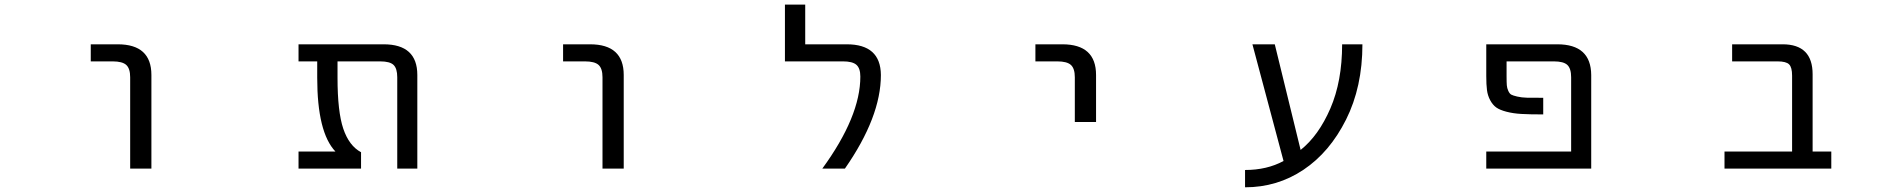

<svg xmlns="http://www.w3.org/2000/svg" viewBox="-20 -712 8040 813"><path d="M364.3 -452.1V-524.4H478.5Q621.1 -524.4 621.1 -394.5V2H531.2V-384.8Q531.2 -421.9 514.6 -437Q498 -452.1 457 -452.1Z M1747.1 2H1662.1V-384.8Q1662.1 -421.9 1646.5 -437Q1630.9 -452.1 1589.8 -452.1H1409.2V-382.8Q1409.2 -239.3 1433.6 -167Q1458 -94.7 1508.8 -67.4V2H1244.1V-70.3H1400.4Q1323.2 -151.4 1323.2 -382.8V-452.1H1244.1V-524.4H1604.5Q1747.1 -524.4 1747.1 -394.5Z M2364.3 -452.1V-524.4H2478.5Q2621.1 -524.4 2621.1 -394.5V2H2531.2V-384.8Q2531.2 -421.9 2514.6 -437Q2498 -452.1 2457 -452.1Z M3565.4 -524.4Q3709 -524.4 3710 -394.5Q3710 -216.8 3557.6 2H3461.9Q3623 -218.8 3623 -387.7Q3623 -422.9 3606.4 -437.5Q3589.8 -452.1 3549.8 -452.1H3303.7V-692.4H3389.6V-524.4Z M4364.3 -452.1V-524.4H4478.5Q4621.1 -524.4 4621.1 -394.5V-195.3H4531.2V-384.8Q4531.2 -421.9 4514.6 -437Q4498 -452.1 4457 -452.1Z M5487.3 -77.1Q5563.5 -137.7 5613.3 -252.9Q5663.1 -368.2 5663.1 -524.4H5749Q5749 -343.8 5679.7 -205.6Q5610.4 -67.4 5499.5 6.8Q5388.7 81.1 5252 81.1V7.8Q5344.7 7.8 5415 -30.3L5283.2 -524.4H5377.9Z M6574.2 -524.4Q6716.8 -524.4 6717.8 -394.5V2H6273.4V-70.3H6632.8V-384.8Q6632.8 -421.9 6616.7 -437Q6600.6 -452.1 6559.6 -452.1H6359.4V-389.6Q6359.4 -363.3 6360.4 -351.1Q6361.3 -338.9 6366.7 -327.1Q6372.1 -315.4 6378.9 -311.5Q6385.7 -307.6 6404.3 -303.2Q6422.9 -298.8 6445.3 -298.3Q6467.8 -297.9 6514.6 -297.9V-227.5Q6457 -227.5 6422.4 -229.5Q6387.7 -231.4 6359.4 -238.8Q6331.1 -246.1 6315.9 -256.8Q6300.8 -267.6 6290 -287.6Q6279.3 -307.6 6276.4 -330.6Q6273.4 -353.5 6273.4 -389.6V-524.4Z M7568.4 -391.6Q7568.4 -426.8 7555.7 -439.5Q7543 -452.1 7506.8 -452.1H7314.5V-524.4H7528.3Q7655.3 -524.4 7655.3 -397.5V-70.3H7734.4V2H7282.2V-70.3H7568.4Z"/></svg>

Font: Gen Shin Gothic Monospace Regular
Style: Regular
Weight: 400
Designer: [Source Han Sans]
Ryoko NISHIZUKA  (kana & ideographs); Paul D. Hunt (Latin, Greek & Cyrillic); Wenlong ZHANG  (bopomofo
Version: Version 1.002.20150607